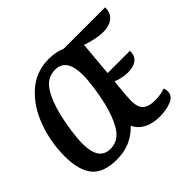

<svg xmlns="http://www.w3.org/2000/svg" viewBox="-157 -893 1125 1125"><g transform="rotate(-45 405.5 -330.0)"><path d="M637 -295Q613 -295 587.5 -300.5Q562 -306 543 -314Q531 -196 531 -167Q531 -111 556 -89Q581 -67 633 -67Q679 -67 717 -81Q723 -69 723 -52Q723 -14 681 3Q639 20 586 20Q527 20 486 -1.5Q445 -23 427 -63Q383 -19 335.5 0.5Q288 20 227 20Q120 20 73 -37Q26 -94 26 -211Q26 -324 64.5 -432.5Q103 -541 179.5 -610.5Q256 -680 363 -680Q423 -680 468 -660H811Q811 -613 781.5 -589Q752 -565 703 -565Q673 -565 634.5 -573Q596 -581 568 -592L549 -377H734Q734 -334 708 -314.5Q682 -295 637 -295ZM410 -261Q422 -311 430.5 -370Q439 -429 439 -472Q439 -609 346 -609Q278 -609 240 -549Q202 -489 181 -399Q169 -349 160.5 -290Q152 -231 152 -188Q152 -51 246 -51Q313 -51 351 -111Q389 -171 410 -261Z"/></g></svg>

Font: Sansita
Style: Italic
Weight: 400
Italic angle: -11°
Designer: Pablo Cosgaya
Foundry: Omnibus-Type
Version: Version 1.006